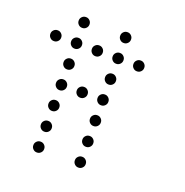

<svg xmlns="http://www.w3.org/2000/svg" viewBox="-119 -785 838 869"><g transform="rotate(20 300.0 -350.0)"><path d="M149 -676Q139 -676 131.5 -668.5Q124 -661 124 -651V-649Q124 -639 131.5 -631.5Q139 -624 149 -624H151Q161 -624 168.5 -631.5Q176 -639 176 -649V-651Q176 -661 168.5 -668.5Q161 -676 151 -676ZM349 -676Q339 -676 331.5 -668.5Q324 -661 324 -651V-649Q324 -639 331.5 -631.5Q339 -624 349 -624H351Q361 -624 368.5 -631.5Q376 -639 376 -649V-651Q376 -661 368.5 -668.5Q361 -676 351 -676ZM49 -576Q39 -576 31.5 -568.5Q24 -561 24 -551V-549Q24 -539 31.5 -531.5Q39 -524 49 -524H51Q61 -524 68.5 -531.5Q76 -539 76 -549V-551Q76 -561 68.5 -568.5Q61 -576 51 -576ZM149 -576Q139 -576 131.5 -568.5Q124 -561 124 -551V-549Q124 -539 131.5 -531.5Q139 -524 149 -524H151Q161 -524 168.5 -531.5Q176 -539 176 -549V-551Q176 -561 168.5 -568.5Q161 -576 151 -576ZM249 -576Q239 -576 231.5 -568.5Q224 -561 224 -551V-549Q224 -539 231.5 -531.5Q239 -524 249 -524H251Q261 -524 268.5 -531.5Q276 -539 276 -549V-551Q276 -561 268.5 -568.5Q261 -576 251 -576ZM349 -576Q339 -576 331.5 -568.5Q324 -561 324 -551V-549Q324 -539 331.5 -531.5Q339 -524 349 -524H351Q361 -524 368.5 -531.5Q376 -539 376 -549V-551Q376 -561 368.5 -568.5Q361 -576 351 -576ZM449 -576Q439 -576 431.5 -568.5Q424 -561 424 -551V-549Q424 -539 431.5 -531.5Q439 -524 449 -524H451Q461 -524 468.5 -531.5Q476 -539 476 -549V-551Q476 -561 468.5 -568.5Q461 -576 451 -576ZM149 -476Q139 -476 131.5 -468.5Q124 -461 124 -451V-449Q124 -439 131.5 -431.5Q139 -424 149 -424H151Q161 -424 168.5 -431.5Q176 -439 176 -449V-451Q176 -461 168.5 -468.5Q161 -476 151 -476ZM349 -476Q339 -476 331.5 -468.5Q324 -461 324 -451V-449Q324 -439 331.5 -431.5Q339 -424 349 -424H351Q361 -424 368.5 -431.5Q376 -439 376 -449V-451Q376 -461 368.5 -468.5Q361 -476 351 -476ZM149 -376Q139 -376 131.5 -368.5Q124 -361 124 -351V-349Q124 -339 131.5 -331.5Q139 -324 149 -324H151Q161 -324 168.5 -331.5Q176 -339 176 -349V-351Q176 -361 168.5 -368.5Q161 -376 151 -376ZM249 -376Q239 -376 231.5 -368.5Q224 -361 224 -351V-349Q224 -339 231.5 -331.5Q239 -324 249 -324H251Q261 -324 268.5 -331.5Q276 -339 276 -349V-351Q276 -361 268.5 -368.5Q261 -376 251 -376ZM349 -376Q339 -376 331.5 -368.5Q324 -361 324 -351V-349Q324 -339 331.5 -331.5Q339 -324 349 -324H351Q361 -324 368.5 -331.5Q376 -339 376 -349V-351Q376 -361 368.5 -368.5Q361 -376 351 -376ZM149 -276Q139 -276 131.5 -268.5Q124 -261 124 -251V-249Q124 -239 131.5 -231.5Q139 -224 149 -224H151Q161 -224 168.5 -231.5Q176 -239 176 -249V-251Q176 -261 168.5 -268.5Q161 -276 151 -276ZM349 -276Q339 -276 331.5 -268.5Q324 -261 324 -251V-249Q324 -239 331.5 -231.5Q339 -224 349 -224H351Q361 -224 368.5 -231.5Q376 -239 376 -249V-251Q376 -261 368.5 -268.5Q361 -276 351 -276ZM149 -176Q139 -176 131.5 -168.5Q124 -161 124 -151V-149Q124 -139 131.5 -131.5Q139 -124 149 -124H151Q161 -124 168.5 -131.5Q176 -139 176 -149V-151Q176 -161 168.5 -168.5Q161 -176 151 -176ZM349 -176Q339 -176 331.5 -168.5Q324 -161 324 -151V-149Q324 -139 331.5 -131.5Q339 -124 349 -124H351Q361 -124 368.5 -131.5Q376 -139 376 -149V-151Q376 -161 368.5 -168.5Q361 -176 351 -176ZM149 -76Q139 -76 131.5 -68.5Q124 -61 124 -51V-49Q124 -39 131.5 -31.5Q139 -24 149 -24H151Q161 -24 168.5 -31.5Q176 -39 176 -49V-51Q176 -61 168.5 -68.5Q161 -76 151 -76ZM349 -76Q339 -76 331.5 -68.5Q324 -61 324 -51V-49Q324 -39 331.5 -31.5Q339 -24 349 -24H351Q361 -24 368.5 -31.5Q376 -39 376 -49V-51Q376 -61 368.5 -68.5Q361 -76 351 -76Z"/></g></svg>

Font: Doto Rounded
Style: Regular
Weight: 400
Monospace: yes
Version: Version 1.000